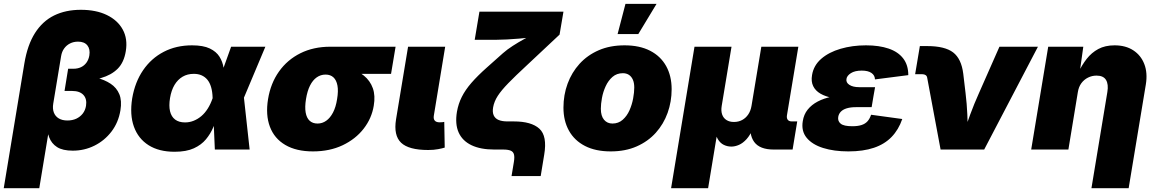

<svg xmlns="http://www.w3.org/2000/svg" viewBox="-49 -789 6103 1013"><path d="M-29.3 204.1 79.6 -454.6Q95.7 -551.8 135.5 -614.5Q175.3 -677.2 236.3 -707.3Q297.4 -737.3 377.4 -737.3Q458 -737.3 514.9 -709.7Q571.8 -682.1 598.6 -633.1Q625.5 -584 614.7 -519Q605 -459.5 571.8 -426.3Q538.6 -393.1 483.6 -377.2Q428.7 -361.3 353.5 -353L360.8 -397Q414.1 -391.1 458.5 -379.6Q502.9 -368.2 534.7 -347.2Q566.4 -326.2 580.6 -292Q594.7 -257.8 586.4 -207Q575.7 -142.6 539.1 -94.7Q502.4 -46.9 449.2 -20.5Q396 5.9 335 5.9Q281.7 5.9 252.2 -12.9Q222.7 -31.7 210.2 -65.2Q197.8 -98.6 196.8 -141.1H215.3L158.2 204.1ZM306.6 -153.3Q333 -153.3 353.5 -162.8Q374 -172.4 387.5 -189.7Q400.9 -207 404.8 -230.5Q410.6 -267.1 391.1 -288.1Q371.6 -309.1 332 -309.1H291.5L310.5 -426.3H338.4Q360.8 -426.3 378.4 -434.6Q396 -442.9 407.5 -459Q418.9 -475.1 422.4 -496.6Q427.7 -529.8 411.9 -549.6Q396 -569.3 362.8 -569.3Q339.4 -569.3 320.6 -559.8Q301.8 -550.3 289.6 -533.4Q277.3 -516.6 273.4 -492.7L231.9 -242.2Q227.5 -215.3 235.1 -195.3Q242.7 -175.3 261 -164.3Q279.3 -153.3 306.6 -153.3Z M872.1 11.7Q789.6 11.7 734.9 -22.9Q680.2 -57.6 657.5 -120.8Q634.8 -184.1 648.4 -270Q663.1 -356 706.1 -418.7Q749 -481.4 814.9 -515.6Q880.9 -549.8 963.9 -549.8Q1023.4 -549.8 1057.9 -533.2Q1092.3 -516.6 1108.9 -490Q1125.5 -463.4 1130.4 -432.4Q1135.3 -401.4 1135.7 -372.6H1192.9L1237.8 -275.9L1268.1 0H1084.5L1072.8 -272.5Q1071.8 -305.7 1064.7 -329.6Q1057.6 -353.5 1044.9 -368.7Q1032.2 -383.8 1014.4 -391.6Q996.6 -399.4 973.6 -399.4Q939.9 -399.4 914.3 -384.3Q888.7 -369.1 871.8 -341.1Q855 -313 848.1 -272Q841.3 -231 848.1 -202.1Q855 -173.3 875 -158.2Q895 -143.1 927.2 -143.1Q951.2 -143.1 972.9 -151.9Q994.6 -160.6 1013.4 -176.5Q1032.2 -192.4 1047.1 -216.1Q1062 -239.7 1072.3 -269.5L1170.4 -542.5H1351.1L1236.3 -269.5L1160.2 -177.7H1099.6Q1089.4 -148.4 1075.4 -115.7Q1061.5 -83 1037.6 -54Q1013.7 -24.9 973.9 -6.6Q934.1 11.7 872.1 11.7Z M1602.1 9.8Q1514.2 9.8 1456.3 -24.2Q1398.4 -58.1 1375 -120.4Q1351.6 -182.6 1365.2 -266.1Q1378.9 -349.6 1422.9 -411.6Q1466.8 -473.6 1535.9 -508.1Q1605 -542.5 1693.4 -542.5H2038.1L2014.2 -399.4H1776.4L1668.5 -395.5Q1643.1 -395.5 1622.1 -380.9Q1601.1 -366.2 1586.7 -337.6Q1572.3 -309.1 1565.4 -266.1Q1558.6 -224.1 1563.7 -195.3Q1568.8 -166.5 1584.7 -151.9Q1600.6 -137.2 1626.5 -137.2Q1651.4 -137.2 1672.1 -151.9Q1692.9 -166.5 1708 -195.3Q1723.1 -224.1 1729.5 -266.1Q1736.8 -309.1 1731.4 -337.6Q1726.1 -366.2 1710.2 -380.9Q1694.3 -395.5 1668.9 -395.5L1677.2 -443.8Q1738.8 -443.8 1788.3 -430.4Q1837.9 -417 1870.8 -390.1Q1903.8 -363.3 1918 -323.7Q1932.1 -284.2 1922.9 -231Q1912.1 -164.6 1869.6 -109.9Q1827.1 -55.2 1758.8 -22.7Q1690.4 9.8 1602.1 9.8Z M2210 2.4Q2107.4 2.4 2067.1 -36.1Q2026.9 -74.7 2040.5 -159.2L2104 -542.5H2299.8L2239.7 -177.7Q2237.3 -161.1 2245.1 -152.3Q2252.9 -143.6 2270.5 -143.6Q2279.8 -143.6 2285.4 -144.3Q2291 -145 2294.9 -146L2297.4 -10.3Q2285.2 -6.3 2262.5 -2Q2239.7 2.4 2210 2.4Z M2649.9 140.1 2662.1 66.4Q2666.5 40.5 2662.8 26.1Q2659.2 11.7 2645.5 5.9Q2631.8 0 2605.5 0H2559.1Q2486.3 0 2438.5 -22.9Q2390.6 -45.9 2370.8 -90.1Q2351.1 -134.3 2361.8 -199.2Q2369.1 -241.2 2387.5 -277.8Q2405.8 -314.5 2438.2 -351.8Q2470.7 -389.2 2519.5 -432.6L2604.5 -508.3Q2626.5 -527.8 2656.5 -547.1Q2686.5 -566.4 2718.5 -584Q2750.5 -601.6 2778.8 -615Q2807.1 -628.4 2826.2 -636.2L2795.9 -596.7Q2778.3 -594.2 2750 -591.1Q2721.7 -587.9 2689.2 -585.2Q2656.7 -582.5 2625.5 -580.8Q2594.2 -579.1 2570.3 -579.1H2455.6L2480.5 -727.5H2923.8L2903.3 -606.4L2729.5 -443.4Q2670.4 -388.7 2633.3 -350.6Q2596.2 -312.5 2577.1 -283Q2558.1 -253.4 2552.7 -222.7Q2548.3 -196.8 2555.9 -180.2Q2563.5 -163.6 2581.8 -156Q2600.1 -148.4 2628.4 -148.4H2661.6Q2754.9 -148.4 2796.9 -109.9Q2838.9 -71.3 2822.3 26.9L2803.7 140.1Z M3173.3 9.8Q3093.3 9.8 3037.6 -18.8Q2981.9 -47.4 2952.9 -99.4Q2923.8 -151.4 2923.8 -221.2Q2923.8 -288.1 2945.6 -347.4Q2967.3 -406.7 3008.8 -452.4Q3050.3 -498 3109.9 -523.9Q3169.4 -549.8 3246.1 -549.8Q3325.7 -549.8 3381.1 -521.2Q3436.5 -492.7 3465.6 -440.4Q3494.6 -388.2 3494.6 -318.4Q3494.6 -252.9 3473.4 -193.6Q3452.1 -134.3 3411.1 -88.6Q3370.1 -43 3310.3 -16.6Q3250.5 9.8 3173.3 9.8ZM3182.1 -137.2Q3213.9 -137.2 3236.3 -157Q3258.8 -176.8 3272.2 -207Q3285.6 -237.3 3291.5 -269.8Q3297.4 -302.2 3297.4 -327.1Q3297.4 -352.1 3289.8 -368.9Q3282.2 -385.7 3268.8 -394.3Q3255.4 -402.8 3237.3 -402.8Q3205.1 -402.8 3182.6 -383.3Q3160.2 -363.8 3146.5 -334Q3132.8 -304.2 3127 -272.2Q3121.1 -240.2 3121.1 -215.3Q3121.1 -177.2 3137.9 -157.2Q3154.8 -137.2 3182.1 -137.2ZM3209.5 -609.4 3251 -768.6H3415L3318.8 -609.4Z M3491.7 204.1 3615.2 -542.5H3810.5L3758.8 -230.5Q3754.4 -204.1 3761 -185.1Q3767.6 -166 3783.7 -155.8Q3799.8 -145.5 3823.2 -145.5Q3847.2 -145.5 3866.5 -155.8Q3885.7 -166 3898.7 -185.1Q3911.6 -204.1 3916 -230.5L3967.8 -542.5H4163.1L4103 -180.7Q4100.6 -165.5 4107.2 -157Q4113.8 -148.4 4128.9 -148.4H4157.2L4132.8 0H4033.2Q3959.5 0 3930.2 -40Q3900.9 -80.1 3913.1 -154.3L3921.4 -203.6H3948.7Q3939.9 -148.9 3924.6 -112.5Q3909.2 -76.2 3889.9 -54.9Q3870.6 -33.7 3849.9 -24.7Q3829.1 -15.6 3809.6 -15.6Q3788.6 -15.6 3769.8 -24.7Q3751 -33.7 3738.3 -54.9Q3725.6 -76.2 3721.9 -112.5Q3718.3 -148.9 3727.1 -203.6H3754.4L3687 204.1Z M4427.2 9.8Q4351.1 9.8 4293.7 -8.3Q4236.3 -26.4 4207 -62Q4177.7 -97.7 4186.5 -149.9Q4191.9 -185.1 4212.4 -210.7Q4232.9 -236.3 4265.4 -253.4Q4297.9 -270.5 4340.6 -279.1Q4383.3 -287.6 4433.6 -287.6H4560.5L4549.8 -223.6H4466.3Q4438.5 -223.6 4418.5 -217.5Q4398.4 -211.4 4387.2 -199.7Q4376 -188 4373.5 -171.9Q4370.1 -149.9 4386.5 -136.5Q4402.8 -123 4447.8 -123Q4477.1 -123 4496.6 -129.4Q4516.1 -135.7 4528.1 -149.2Q4540 -162.6 4546.9 -183.6L4711.4 -161.1Q4691.9 -104.5 4655 -66.4Q4618.2 -28.3 4561.8 -9.3Q4505.4 9.8 4427.2 9.8ZM4430.7 -265.1Q4383.8 -265.1 4345.2 -272.2Q4306.6 -279.3 4280 -294.7Q4253.4 -310.1 4241.5 -334.5Q4229.5 -358.9 4235.4 -393.1Q4243.7 -443.8 4283.9 -478.8Q4324.2 -513.7 4386 -531.7Q4447.8 -549.8 4520 -549.8Q4589.4 -549.8 4639.4 -532.7Q4689.5 -515.6 4716.3 -480.7Q4743.2 -445.8 4743.2 -392.6L4567.4 -370.1Q4566.9 -391.6 4548.8 -404.1Q4530.8 -416.5 4497.6 -416.5Q4461.4 -416.5 4440.4 -403.1Q4419.4 -389.6 4417 -372.6Q4413.6 -353.5 4432.4 -341.3Q4451.2 -329.1 4483.9 -329.1H4567.9L4556.6 -265.1Z M4913.6 0 4842.8 -379.4Q4841.3 -388.2 4834.5 -392.8Q4827.6 -397.5 4816.4 -397.5H4779.3L4804.2 -545.9H4842.8Q4936 -545.9 4979.7 -512.5Q5023.4 -479 5033.2 -399.9L5045.4 -296.9Q5052.2 -241.7 5054.7 -184.6Q5057.1 -127.4 5058.6 -61.5H5025.9Q5048.8 -127.4 5069.8 -184.6Q5090.8 -241.7 5115.7 -296.9L5224.1 -542.5H5427.2L5143.6 0Z M5637.7 -302.7 5587.9 0H5391.6L5481.4 -542.5H5666.5L5647 -402.8L5638.7 -403.3Q5658.7 -445.3 5684.3 -478.3Q5710 -511.2 5745.8 -530.5Q5781.7 -549.8 5831.5 -549.8Q5890.1 -549.8 5930.4 -523.4Q5970.7 -497.1 5988.5 -450.7Q6006.3 -404.3 5996.6 -344.2L5905.8 204.1H5709.5L5793.5 -303.7Q5800.3 -344.2 5786.4 -367.2Q5772.5 -390.1 5736.3 -390.1Q5712.4 -390.1 5691.4 -379.6Q5670.4 -369.1 5656.2 -349.9Q5642.1 -330.6 5637.7 -302.7Z"/></svg>

Font: Inter 16pt Black
Style: Italic
Weight: 900
Italic angle: -9.3988°
Version: Version 4.001;git-66647c0bb